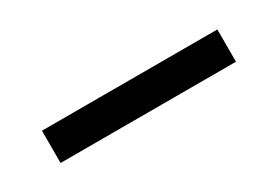

<svg xmlns="http://www.w3.org/2000/svg" viewBox="-7 -177 634 438"><g transform="rotate(-30 310.0 42.5)"><path d="M79 0H541V85H79Z"/></g></svg>

Font: Evergrow Sans 
Style: Medium
Weight: 500
Foundry: 10Web
Version: Version 1.000